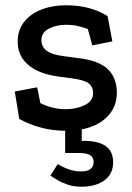

<svg xmlns="http://www.w3.org/2000/svg" viewBox="-20 -478 500 728"><path d="M313 -368Q294 -375 274.5 -379.5Q255 -384 230 -384Q194 -384 165.5 -369.5Q137 -355 137 -326Q137 -301 156.5 -286Q176 -271 222 -265L275 -258Q354 -249 388.5 -216Q423 -183 423 -127Q423 -81 397.5 -48Q372 -15 329 1.5Q286 18 233 18Q179 18 134 5.5Q89 -7 53 -27L36 -131L121 -147L133 -87Q155 -76 179 -70Q203 -64 228 -64Q270 -64 301.5 -79.5Q333 -95 333 -125Q333 -149 316 -162Q299 -175 252 -181L200 -188Q127 -198 87 -232Q47 -266 47 -320Q47 -364 71.5 -395Q96 -426 137.5 -442Q179 -458 230 -458Q276 -458 315 -448Q354 -438 388 -417L406 -321L330 -306ZM289 230Q259 230 235 221.5Q211 213 195 203Q179 193 171 188L199 144Q218 156 240.5 164Q263 172 288 172Q312 172 323.5 162.5Q335 153 335 136Q335 120 322.5 111Q310 102 277 102H227V0H290V56Q350 55 379.5 75Q409 95 409 138Q409 168 393.5 188.5Q378 209 351 219.5Q324 230 289 230Z"/></svg>

Font: Podkova SemiBold
Style: Regular
Weight: 600
Designer: Ilya Yudin
Foundry: Cyreal (www.cyreal.org)
Version: Version 2.103